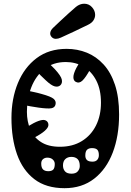

<svg xmlns="http://www.w3.org/2000/svg" viewBox="-20 -974 684 1006"><path d="M318 12Q221.5 12 160 -35.2Q98.5 -82.5 69.2 -165.5Q40 -248.5 40 -356Q40 -457 73.8 -539Q107.5 -621 172 -669.5Q236.5 -718 329 -718Q385.5 -718 435 -698Q484.5 -678 522.8 -636.2Q561 -594.5 582.5 -529.5Q604 -464.5 604 -374Q604 -262 570.8 -174.8Q537.5 -87.5 473.5 -37.8Q409.5 12 318 12ZM294 -205Q360.5 -205 408.8 -234.8Q457 -264.5 483 -316.5Q509 -368.5 509 -436Q509 -504.5 484.5 -552Q460 -599.5 418.2 -624.2Q376.5 -649 325 -649Q258.5 -649 213 -612.8Q167.5 -576.5 144.2 -517Q121 -457.5 121 -388Q121 -337.5 138.8 -296Q156.5 -254.5 194.8 -229.8Q233 -205 294 -205ZM462 -198Q445.5 -198 436.2 -189.5Q427 -181 427 -159Q427 -144 435.5 -135.5Q444 -127 465 -127Q481 -127 489.5 -136.5Q498 -146 498 -161Q498 -181.5 489.5 -189.8Q481 -198 462 -198ZM354 -152Q334.5 -152 322.2 -140.5Q310 -129 310 -107Q310 -88.5 320.5 -76.2Q331 -64 355 -64Q377 -64 387.5 -76.2Q398 -88.5 398 -104Q398 -129.5 386.2 -140.8Q374.5 -152 354 -152ZM228 -148Q214.5 -148 205.2 -140Q196 -132 196 -117Q196 -95.5 205.5 -86.2Q215 -77 233 -77Q251 -77 259 -85.5Q267 -94 267 -115Q267 -128.5 256.5 -138.2Q246 -148 228 -148ZM470 -644Q465.5 -636 461 -627.2Q456.5 -618.5 452 -610Q429 -568 412 -551.8Q395 -535.5 377 -545Q364.5 -552 364.5 -569.8Q364.5 -587.5 380 -618Q393 -641.5 399.2 -651.5Q405.5 -661.5 410 -669Q417 -680.5 429 -681.5Q441 -682.5 452 -677Q462.5 -672 468.5 -662.5Q474.5 -653 470 -644ZM230 -647Q239 -639 248.5 -630.5Q258 -622 267 -612Q300 -576 303.8 -557.2Q307.5 -538.5 297 -528Q286 -517 267.5 -521.2Q249 -525.5 219 -554Q201 -570.5 190.8 -581Q180.5 -591.5 172 -602Q166 -610.5 170 -622.2Q174 -634 182 -642Q191 -652 204.5 -655.2Q218 -658.5 230 -647ZM114 -501Q135 -496.5 155.5 -492.2Q176 -488 197 -482Q248 -468 261.5 -455.8Q275 -443.5 271 -427Q267.5 -410 249 -406.8Q230.5 -403.5 183 -410Q162 -413 140.5 -416.8Q119 -420.5 98 -425Q84.5 -428 80.5 -442Q76.5 -456 80 -470Q83 -484.5 92.2 -494Q101.5 -503.5 114 -501ZM101 -296Q106.5 -300 112.2 -303.2Q118 -306.5 123 -310Q160 -332.5 181.2 -340Q202.5 -347.5 213.2 -345Q224 -342.5 229 -335Q235 -326.5 233.2 -315.2Q231.5 -304 214.5 -288.5Q197.5 -273 158 -252Q151.5 -248.5 144.2 -244.8Q137 -241 130 -237Q118 -231 107.8 -236.2Q97.5 -241.5 92 -252Q87 -262.5 88 -275.5Q89 -288.5 101 -296ZM551 -522Q558.5 -523.5 564.2 -515.5Q570 -507.5 573 -496Q576 -482 574.5 -469Q573 -456 564 -455Q562 -455 559.8 -454.5Q557.5 -454 555 -454Q546 -453.5 540.2 -463.2Q534.5 -473 532 -485Q530.5 -498 533.8 -508.8Q537 -519.5 546 -521Q547.5 -521 548.5 -521.5Q549.5 -522 551 -522ZM533 -289Q535.5 -286 537.8 -283.5Q540 -281 542 -278Q547.5 -271.5 544.8 -264.5Q542 -257.5 536 -252Q530 -247.5 523 -246.2Q516 -245 512 -251Q509 -255.5 506 -259.5Q503 -263.5 500 -268Q494 -276.5 496.5 -283.5Q499 -290.5 505 -294Q511 -298 519 -297.2Q527 -296.5 533 -289ZM299 -777Q284.5 -770.5 272.5 -770.5Q260 -770.5 251.5 -779.2Q243 -788 243 -798.5Q243 -814.5 260 -830Q278.5 -847.5 299.2 -867Q320 -886.5 340.5 -905Q361 -923.5 378 -938Q398.5 -954.5 421 -954.5Q446 -954.5 462.2 -936.2Q478.5 -918 478.5 -896Q478.5 -881.5 469.8 -867.5Q461 -853.5 441 -844Q407.5 -827.5 368 -808.8Q328.5 -790 299 -777Z"/></svg>

Font: Kablammo
Style: Regular
Weight: 400
Designer: Travis Kochel, Lizy Gershenzon, Daria Petrova, Ethan Cohen
Foundry: Vectro Type Foundry
Version: Version 1.002